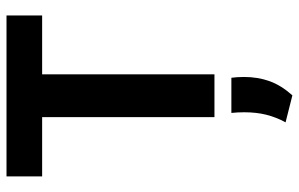

<svg xmlns="http://www.w3.org/2000/svg" viewBox="-184 -495 918 590"><g transform="rotate(-90 275.0 -200.0)"><path d="M210 0V-614.5H341.5V0ZM28 -529.5V-639H522.5V-529.5ZM331 52Q332 59.5 332.8 69.5Q333.5 79.5 333.5 90.5Q333.5 133.5 320.5 169.5Q307.5 205.5 277 239.5L194 218.5Q209.5 190.5 217.2 160Q225 129.5 225 91.5Q225 81 224.5 71.5Q224 62 223 52Z"/></g></svg>

Font: Anek Latin SemiBold
Style: Regular
Weight: 600
Designer: Yesha Goshar
Foundry: Ek Type
Version: Version 1.003